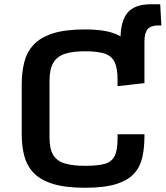

<svg xmlns="http://www.w3.org/2000/svg" viewBox="-20 -865 774 897"><path d="M377.9 12.2Q284.2 12.2 225.8 -6.3Q167.5 -24.9 136.2 -58.3Q105 -91.8 93.3 -137.2Q81.5 -182.6 81.5 -236.8V-471.2Q81.5 -526.4 93 -573Q104.5 -619.6 135.5 -654.3Q166.5 -689 224.9 -708.3Q283.2 -727.5 377.4 -727.5Q439 -727.5 481 -718.3Q522.9 -709 553.2 -689L543 -682.1Q543 -765.6 575.7 -805.4Q608.4 -845.2 687 -845.2H728.5L733.9 -746.1H718.8Q685.1 -746.1 669.9 -728.8Q654.8 -711.4 654.8 -669.9V-476.6L529.3 -462.4V-491.2Q529.3 -546.4 515.4 -575.2Q501.5 -604 468.3 -614.7Q435.1 -625.5 377.4 -625.5Q320.8 -625.5 284.2 -613.8Q247.6 -602.1 229.5 -572.3Q211.4 -542.5 211.4 -488.3V-221.7Q211.4 -168 229.5 -139.6Q247.6 -111.3 284.7 -100.8Q321.8 -90.3 378.9 -90.3Q436 -90.3 468.8 -99.4Q501.5 -108.4 515.4 -136Q529.3 -163.6 529.3 -218.8V-237.8H654.8V-227.5Q654.8 -174.3 645 -130.4Q635.3 -86.4 606.9 -54.7Q578.6 -22.9 523.4 -5.4Q468.3 12.2 377.9 12.2Z"/></svg>

Font: Monda SemiBold
Style: Regular
Weight: 600
Designer: Vernon Adams
Foundry: Vernon Adams
Version: Version 2.200